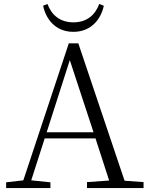

<svg xmlns="http://www.w3.org/2000/svg" viewBox="-20 -951 752 971"><path d="M198 -922C211 -859 257 -790 351 -790C445 -790 492 -859 505 -922L482 -931C461 -874 418 -838 351 -838C285 -838 241 -874 220 -931ZM333 -647 453 -282H216ZM420 0H706V-30L610 -37L376 -732H328L98 -39L11 -29V0H235V-29L138 -39L206 -251H463L532 -38L420 -30Z"/></svg>

Font: Source Han Serif CN Light
Style: Regular
Weight: 300
Designer: Ryoko NISHIZUKA 西塚涼子 (kana & ideographs); Frank Grießhammer (Latin, Greek & Cyrillic); Wenlong ZHANG 张文龙 (bopomofo); San
Foundry: Adobe
Version: Version 2.003;hotconv 1.1.1;makeotfexe 2.6.0